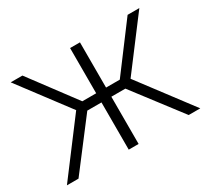

<svg xmlns="http://www.w3.org/2000/svg" viewBox="-139 -936 1263 1162"><g transform="rotate(-30 492.5 -355.0)"><path d="M26 0H107L359 -330H458V0H527V-330H625L877 0H958L682 -366L942 -710H860L623 -394H527V-710H458V-394H361L125 -710H43L302 -366Z"/></g></svg>

Font: FIGSv2-sans-serif
Style: Regular
Weight: 400
Designer: Matt McInerney, Pablo Impallari, Rodrigo Fuenzalida,Mirko Velimirovic
Foundry: Matt McInerney, Pablo Impallari, Rodrigo Fuenzalida
Version: Version 4.021;hotconv 1.0.109;makeotfexe 2.5.65596